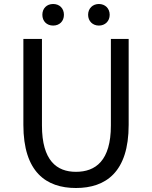

<svg xmlns="http://www.w3.org/2000/svg" viewBox="-20 -928 761 961"><path d="M360 13C510 13 624 -67 624 -303V-733H535V-300C535 -123 458 -68 360 -68C265 -68 190 -123 190 -300V-733H97V-303C97 -67 211 13 360 13ZM246 -800C278 -800 300 -822 300 -854C300 -886 278 -908 246 -908C214 -908 192 -886 192 -854C192 -822 214 -800 246 -800ZM475 -800C506 -800 529 -822 529 -854C529 -886 506 -908 475 -908C444 -908 421 -886 421 -854C421 -822 444 -800 475 -800Z"/></svg>

Font: Noto Sans CJK SC Regular
Style: Regular
Weight: 400
Designer: Ryoko NISHIZUKA (kana & ideographs); Paul D. Hunt (Latin, Greek & Cyrillic); Wenlong ZHANG (bopomofo); Sandoll Communica
Foundry: Adobe Systems Incorporated
Version: Version 1.004;PS 1.004;hotconv 1.0.82;makeotf.lib2.5.63406